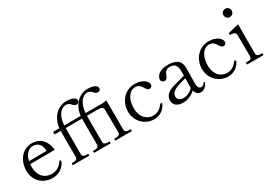

<svg xmlns="http://www.w3.org/2000/svg" viewBox="10 -1551 3335 2381"><g transform="rotate(-30 1677.5 -360.5)"><path d="M485 -127C482 -129 479 -131 476 -131C473 -131 470 -130 467 -125C434 -77 385 -35 309 -35C220 -35 134 -94 134 -238C134 -251 135 -263 136 -275L481 -277C486 -277 489 -280 488 -286C472 -412 395 -490 280 -490C126 -490 52 -349 52 -228C52 -79 160 14 294 14C404 14 464 -56 487 -109C489 -113 490 -116 490 -119C490 -122 488 -125 485 -127ZM274 -454C333 -454 389 -420 393 -326V-316L141 -314C160 -403 211 -454 274 -454Z M1413 -27C1383 -27 1349 -31 1349 -69L1348 -481C1348 -486 1345 -489 1339 -488C1319 -483 1302 -480 1287 -480H1046C1057 -614 1120 -691 1189 -691C1257 -691 1256 -627 1309 -627C1331 -627 1349 -642 1349 -664C1349 -712 1273 -729 1221 -729C1084 -729 991 -618 976 -480H741C747 -614 814 -691 883 -691C951 -691 952 -627 1004 -627C1026 -627 1044 -642 1044 -664C1044 -712 968 -729 916 -729C779 -729 685 -618 671 -480H588C583 -480 580 -477 580 -472V-451C580 -446 583 -443 588 -443H669C668 -420 668 -380 668 -333C668 -242 669 -114 669 -69C669 -31 635 -27 605 -27H592C586 -27 584 -22 584 -14C584 -5 586 0 592 0H817C823 0 825 -5 825 -14C825 -22 823 -27 817 -27H805C774 -27 740 -31 740 -69V-443H974C973 -420 973 -380 973 -333L974 -69C974 -31 940 -27 910 -27H897C891 -27 889 -22 889 -14C889 -5 891 0 897 0H1122C1128 0 1130 -5 1130 -14C1130 -22 1128 -27 1122 -27H1110C1079 -27 1045 -31 1045 -69C1045 -121 1044 -230 1044 -317C1044 -366 1044 -412 1045 -443H1212C1244 -443 1276 -432 1276 -398L1279 -69C1279 -31 1245 -27 1215 -27H1202C1196 -27 1194 -22 1194 -14C1194 -5 1196 0 1202 0H1426C1432 0 1434 -5 1434 -14C1434 -22 1432 -27 1426 -27Z M1750 13C1831 13 1893 -33 1927 -100C1929 -104 1929 -105 1929 -108C1929 -112 1927 -115 1922 -118C1919 -120 1916 -120 1914 -120C1911 -120 1907 -118 1904 -114C1876 -75 1831 -33 1760 -33C1684 -33 1594 -88 1594 -236C1594 -366 1657 -452 1739 -452C1775 -452 1805 -435 1826 -398C1844 -366 1860 -343 1887 -343C1910 -343 1926 -363 1926 -385C1926 -427 1866 -489 1753 -489C1590 -489 1510 -347 1510 -235C1510 -88 1621 13 1750 13Z M2510 -80C2508 -80 2506 -80 2503 -75C2488 -50 2467 -41 2451 -41C2442 -41 2405 -46 2405 -110C2405 -180 2407 -300 2407 -338C2407 -375 2403 -405 2381 -435C2359 -465 2299 -489 2238 -489C2068 -489 2051 -398 2051 -376C2051 -350 2075 -334 2098 -334C2120 -334 2136 -351 2147 -382C2163 -427 2183 -455 2235 -455C2269 -455 2295 -446 2310 -428C2330 -404 2335 -379 2335 -316V-273C2248 -247 2148 -228 2099 -199C2050 -170 2031 -135 2031 -87C2031 -24 2083 14 2160 14C2220 14 2288 -10 2337 -59C2347 -18 2373 12 2415 12C2442 12 2494 -3 2517 -67C2518 -70 2518 -72 2518 -73C2518 -77 2515 -80 2510 -80ZM2196 -34C2131 -34 2112 -69 2112 -101C2112 -174 2199 -203 2334 -236C2333 -183 2332 -128 2332 -101V-98C2294 -55 2241 -34 2196 -34Z M2809 13C2890 13 2952 -33 2986 -100C2988 -104 2988 -105 2988 -108C2988 -112 2986 -115 2981 -118C2978 -120 2975 -120 2973 -120C2970 -120 2966 -118 2963 -114C2935 -75 2890 -33 2819 -33C2743 -33 2653 -88 2653 -236C2653 -366 2716 -452 2798 -452C2834 -452 2864 -435 2885 -398C2903 -366 2919 -343 2946 -343C2969 -343 2985 -363 2985 -385C2985 -427 2925 -489 2812 -489C2649 -489 2569 -347 2569 -235C2569 -88 2680 13 2809 13Z M3193 -617C3226 -617 3252 -643 3252 -676C3252 -709 3226 -735 3193 -735C3160 -735 3134 -709 3134 -676C3134 -643 3160 -617 3193 -617ZM3312 0C3317 0 3319 -5 3319 -14C3319 -23 3317 -28 3312 -28H3299C3269 -28 3234 -31 3234 -70L3235 -480C3235 -485 3232 -488 3226 -487C3196 -480 3097 -456 3083 -451C3078 -449 3078 -445 3078 -437C3078 -429 3078 -426 3087 -425C3128 -420 3162 -420 3162 -375L3165 -70C3165 -31 3131 -28 3101 -28H3088C3082 -28 3080 -23 3080 -14C3080 -5 3082 0 3088 0Z"/></g></svg>

Font: Shippori Mincho OTF
Style: Regular
Weight: 400
Designer: FONTDASU
Foundry: FONTDASU / Google Inc. / but / Adobe
Version: Version 3.300;hotconv 1.0.109;makeotfexe 2.5.65596